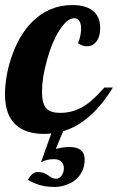

<svg xmlns="http://www.w3.org/2000/svg" viewBox="-33 -529 471 767"><path d="M123.5 209.5Q99.1 201.7 78.1 189.9Q86.4 175.3 95.7 166.7Q105 158.2 118.2 158.2Q131.8 158.2 141.1 161.6Q150.4 165 159.2 171.4Q169.4 178.7 176 181.9Q182.6 185.1 191.9 185.1Q204.1 185.1 213.4 171.9Q222.2 159.2 222.2 143.1Q222.2 127.4 212.4 117.2Q202.6 106.9 183.1 106.9Q165 106.9 154.1 110.1Q143.1 113.3 130.9 119.1L171.9 3.9Q159.7 5.9 143.1 5.9Q69.3 5.9 29.3 -31.2Q-13.2 -70.8 -13.2 -152.8Q-13.2 -183.6 -7.1 -221.4Q-1 -259.3 11.7 -296.9Q41.5 -388.2 96.2 -442.4Q163.6 -508.8 255.9 -508.8Q315.9 -508.8 344.7 -480Q367.2 -457 367.2 -417Q367.2 -381.8 351.6 -362.3Q336.9 -344.2 314 -344.2Q297.4 -344.2 278.8 -356Q291 -387.7 291 -415Q291 -434.1 283.9 -445.1Q276.9 -456.1 263.2 -456.1Q233.9 -456.1 202.1 -404.3Q173.3 -358.4 154.3 -287.6Q134.8 -218.3 134.8 -162.1Q134.8 -113.3 153.3 -94.7Q169.4 -78.1 207 -78.1Q261.2 -78.1 306.2 -107.4Q325.2 -119.6 342.8 -136.5Q360.4 -153.3 383.8 -179.2H418Q378.4 -114.7 335.4 -74.7Q282.7 -23.9 219.2 -4.9L189.9 65.9Q220.7 58.1 243.2 58.1Q305.2 58.1 305.2 107.9Q305.2 134.3 295.2 155Q285.2 175.8 267.6 189.9Q251 203.1 229.2 210.4Q207.5 217.8 185.1 217.8Q149.4 217.8 123.5 209.5Z"/></svg>

Font: Pattaya
Style: Regular
Weight: 400
Designer: Pablo Impallari / Thai characters Designed by Thanarat Vachiruckul and Suppakit Chalermlarp
Foundry: Pablo Impallari
Version: Version 2.001